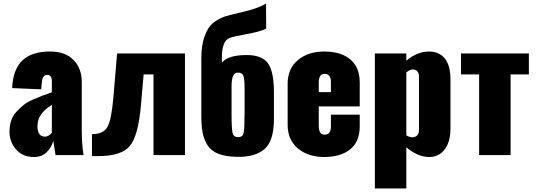

<svg xmlns="http://www.w3.org/2000/svg" viewBox="-20 -882 3046 1092"><path d="M174 11Q108 11 71 -32.5Q34 -76 34 -132Q34 -167 43.5 -196Q53 -225 74 -247Q95 -269 114.5 -285Q134 -301 167.5 -315.5Q201 -330 220 -337.5Q239 -345 275 -357V-420Q275 -456 248 -456Q223 -456 219 -420L214 -374L49 -381Q54 -487 107 -538Q160 -589 265 -589Q351 -589 398 -541Q445 -493 445 -417V-146Q445 -62 455 0H296Q284 -80 283 -81Q272 -41 244 -15Q216 11 174 11ZM236 -105Q258 -105 275 -128V-285Q193 -237 193 -164Q193 -105 236 -105Z M503 6V-119Q568 -119 591 -160Q614 -201 625 -329L646 -578H1032V0H853V-459H797L782 -288Q767 -111 719 -52.5Q671 6 536 6Z M1329 10Q1264 9 1222.5 -7Q1181 -23 1160 -56.5Q1139 -90 1132 -129Q1125 -168 1125 -229V-548Q1125 -625 1143.5 -675.5Q1162 -726 1190 -750Q1218 -774 1261 -789Q1276 -794 1366 -815.5Q1456 -837 1493 -862L1494 -719Q1456 -701 1382.5 -688Q1309 -675 1286 -666Q1242 -650 1242 -555V-526Q1278 -569 1383 -569Q1470 -569 1504 -522Q1538 -475 1538 -356V-206Q1538 -81 1485 -34.5Q1432 12 1329 10ZM1335 -102Q1360 -102 1365.5 -124Q1371 -146 1371 -237V-385Q1371 -434 1364 -451.5Q1357 -469 1334 -469Q1315 -469 1306 -451Q1297 -433 1297 -389V-236Q1297 -148 1303 -125Q1309 -102 1335 -102Z M1616 -172V-406Q1616 -491 1674 -540Q1732 -589 1825 -589Q1919 -589 1972.5 -544Q2026 -499 2026 -413V-277H1793V-167Q1793 -116 1825 -116Q1862 -116 1862 -161V-230H2026V-163Q2026 -77 1972 -33Q1918 11 1825 11Q1732 11 1674 -38Q1616 -87 1616 -172ZM1793 -358H1862V-417Q1862 -462 1825 -462Q1793 -462 1793 -412Z M2112 190V-578H2291V-537Q2353 -589 2421 -589Q2480 -588 2511 -548Q2542 -508 2542 -432V-151Q2542 -75 2509 -32Q2476 11 2421 11Q2357 11 2291 -44V190ZM2325 -101Q2342 -101 2352.5 -112Q2363 -123 2363 -140V-448Q2363 -465 2353.5 -476Q2344 -487 2329 -487Q2311 -487 2291 -470V-112Q2310 -101 2325 -101Z M2705 0V-459H2602V-578H2988V-459H2884V0Z"/></svg>

Font: Oswald Heavy
Style: Regular
Weight: 400
Designer: Vernon Adams
Foundry: Vernon Adams
Version: Version 4.101